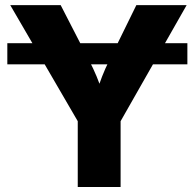

<svg xmlns="http://www.w3.org/2000/svg" viewBox="-20 -748 779 768"><path d="M729.5 -575.2V-490.7H9.3V-575.2ZM291 0V-263.2L21 -727.5H222.7L336.9 -505.4Q353.5 -473.6 366.7 -441.7Q379.9 -409.7 393.6 -368.2H362.8Q376 -410.2 388.4 -442.1Q400.9 -474.1 416.5 -505.4L525.4 -727.5H726.6L462.4 -263.2V0Z"/></svg>

Font: Inter 16pt ExtraBold
Style: Regular
Weight: 800
Version: Version 4.001;git-66647c0bb